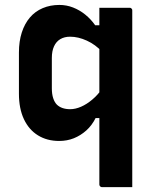

<svg xmlns="http://www.w3.org/2000/svg" viewBox="-20 -570 640 790"><path d="M388.8 -538Q421 -538 451 -538Q481 -538 513.2 -538Q517.2 -538 519.2 -536.5Q521.2 -535 522.7 -533Q524.2 -531 524.2 -527Q524.2 -454.2 524.2 -380.5Q524.2 -306.7 524.2 -232.7Q524.2 -158.7 524.2 -85.8Q524.2 -13 524.2 58.2Q524.2 94.6 524.2 129.9Q524.2 165.2 524.2 200Q492 200 462 200Q432 200 399.8 200Q396.8 200 394.3 198.5Q391.8 197 390.3 194.5Q388.8 192 388.8 189Q388.8 111.1 388.8 32.4Q388.8 -46.3 388.8 -124.5Q388.8 -202.7 388.8 -281.4Q388.8 -360.1 388.8 -438Q388.8 -454.8 388.8 -471.3Q388.8 -487.8 388.8 -504.8Q388.8 -521.8 388.8 -538ZM401.2 -84.3H373.4Q358.3 -54 335 -33.1Q311.6 -12.3 283.7 -1.1Q255.7 10 223.7 10Q173.4 10 136.2 -13.1Q98.9 -36.1 78.4 -79.7Q57.9 -123.3 57.9 -184.3V-353.9Q57.9 -400.2 69.7 -436.5Q81.5 -472.8 103.1 -498.1Q124.7 -523.4 155.7 -536.5Q186.7 -549.7 224.3 -549.7Q253.6 -549.7 280.5 -539.2Q307.5 -528.7 330.8 -509.9Q354.1 -491.1 371.6 -466.1H401.2V-356Q372.7 -386.7 337.3 -402.8Q301.9 -419 268.6 -419Q245.2 -419 228.2 -409Q211.2 -398.9 202.3 -379.4Q193.3 -359.9 193.3 -331.5V-206.7Q193.3 -183 198.8 -166.3Q204.2 -149.5 213.8 -139.7Q223.3 -130.3 237.2 -125.5Q251.2 -120.7 268.6 -120.7Q290.2 -120.7 313.6 -130.9Q337 -141.1 359.6 -160.2Q382.3 -179.2 401.2 -206.3Z"/></svg>

Font: Recursive Sans Linear Light
Style: Regular
Weight: 300
Version: Version 1.085